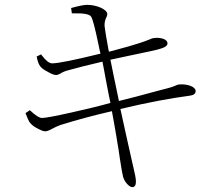

<svg xmlns="http://www.w3.org/2000/svg" viewBox="-20 -749 872 791"><path d="M525 22C535 22 540 14 540 -1C540 -13 536 -33 529 -62C527 -69 526 -75 525 -79C509 -149 493 -223 476 -300C584 -326 680 -344 763 -355C778 -357 786 -363 786 -374C786 -391 754 -404 718 -401C715 -401 712 -400 707 -398C699 -394 690 -391 680 -388C675 -387 663 -383 642 -378C561 -356 504 -341 470 -333C469 -338 467 -346 465 -357C451 -423 441 -472 435 -503C448 -506 472 -511 505 -518C608 -541 670 -547 670 -570C670 -579 663 -586 650 -590C639 -593 627 -594 612 -592C609 -592 604 -590 595 -586C580 -580 566 -575 553 -571C531 -564 495 -553 445 -540C438 -538 432 -537 429 -536C428 -538 428 -541 427 -544C419 -586 414 -618 411 -640C410 -653 412 -664 417 -675C420 -681 422 -686 422 -691C422 -710 379 -729 339 -729C327 -729 305 -725 273 -716L276 -694C278 -694 282 -694 287 -694C326 -695 349 -690 355 -681C362 -671 372 -632 386 -564C389 -548 392 -536 394 -528C285 -501 218 -488 195 -488C183 -488 169 -499 153 -520C151 -522 150 -524 149 -525L131 -516C139 -477 147 -469 177 -453C192 -444 203 -440 211 -440C216 -440 222 -442 229 -446C236 -451 244 -454 252 -457C295 -469 345 -482 402 -495C405 -482 409 -458 416 -421C424 -379 430 -347 435 -325C389 -312 335 -299 272 -285C205 -270 166 -263 153 -263C142 -263 125 -274 103 -295L85 -283C93 -262 99 -249 103 -244C110 -235 121 -226 136 -219C149 -212 159 -208 166 -208C172 -208 181 -211 192 -217C205 -224 218 -230 229 -234C296 -255 367 -274 441 -291C446 -266 452 -230 460 -184C462 -169 464 -159 465 -153C467 -142 470 -124 473 -101C480 -54 485 -28 487 -21C492 -1 512 22 525 22Z"/></svg>

Font: AllPunType ExtraLight
Style: Regular
Weight: 280
Version: 1.0